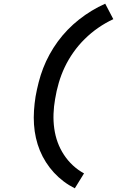

<svg xmlns="http://www.w3.org/2000/svg" viewBox="-20 -861 640 1042"><path d="M386 161Q354 145 325.5 123.5Q297 102 273 76Q249 50 229.5 19.5Q210 -11 196.5 -44Q183 -77 175 -112.5Q167 -148 164.5 -185.5Q162 -223 164.5 -261Q167 -299 173 -337Q180 -376 190 -415Q200 -454 214.5 -491.5Q229 -529 249 -565.5Q269 -602 293.5 -635.5Q318 -669 347 -699Q376 -729 409 -755Q442 -781 477.5 -802.5Q513 -824 551 -841L595 -757Q552 -737 513 -710Q474 -683 440 -649.5Q406 -616 378.5 -577Q351 -538 331.5 -497Q312 -456 299 -411.5Q286 -367 279 -323Q272 -284 270.5 -243.5Q269 -203 274.5 -163.5Q280 -124 293 -88.5Q306 -53 327 -21Q348 11 375.5 36.5Q403 62 436 80Z"/></svg>

Font: Iosevka Curly Slab SmBdExObl
Style: Regular
Weight: 600
Width: 7
Italic angle: -9°
Monospace: yes
Designer: Belleve Invis
Foundry: Belleve Invis
Version: Version 11.1.0; ttfautohint (v1.8.3)